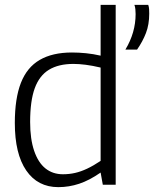

<svg xmlns="http://www.w3.org/2000/svg" viewBox="-20 -760 634 790"><path d="M403 0 394 -50Q348 -18 306 -4Q264 10 220 10Q135 10 88 -58.5Q41 -127 41 -254Q41 -355 66 -419Q91 -483 143.5 -513.5Q196 -544 276 -544Q304 -544 334 -541Q364 -538 394 -531V-740H456V0ZM394 -98V-482Q360 -490 332.5 -493.5Q305 -497 282 -497Q221 -497 181.5 -473Q142 -449 123 -397Q104 -345 104 -258Q104 -188 120.5 -139.5Q137 -91 167 -67Q197 -43 239 -43Q265 -43 289 -48.5Q313 -54 338.5 -66Q364 -78 394 -98ZM496 -556Q517 -591 527.5 -627.5Q538 -664 538 -702Q538 -712 537 -722Q536 -732 533 -740H590Q593 -731 593.5 -722Q594 -713 594 -704Q594 -659 580.5 -624Q567 -589 544 -556Z"/></svg>

Font: Georama ExtraCondensed Thin Light
Style: Regular
Weight: 300
Version: Version 1.001